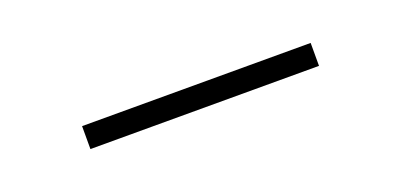

<svg xmlns="http://www.w3.org/2000/svg" viewBox="-17 -370 493 236"><g transform="rotate(-20 229.5 -252.0)"><path d="M80 -237H379V-267H80Z"/></g></svg>

Font: MV Cash Thin
Style: Regular
Weight: 100
Designer: Rodrigo Fuenzalida
Foundry: fragTYPE
Version: Version 1.100;Glyphs 3.1.2 (3151)